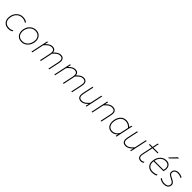

<svg xmlns="http://www.w3.org/2000/svg" viewBox="639 -2974 5179 5179"><g transform="rotate(45 3228.0 -385.0)"><path d="M277 9Q196.5 9 143.5 -27.8Q90.5 -64.5 70.5 -128.5Q59.5 -163.5 59.5 -203.5Q59.5 -236.5 67 -273Q81 -341 118.2 -393Q155.5 -445 209.8 -474.5Q264 -504 329 -504Q375 -504 416.5 -491.5Q458 -479 488 -457L477 -425Q442 -450 406.5 -461Q371 -472 328 -472Q245 -472 182 -418.8Q119 -365.5 98 -267Q90.5 -231 90.5 -199.5Q90.5 -165.5 99.5 -137Q117 -82 162.8 -52.5Q208.5 -23 277 -23Q311 -23 343.2 -33.5Q375.5 -44 403 -62V-25Q383 -12.5 349.5 -1.8Q316 9 277 9Z M774 9Q712.5 9 668.5 -14.2Q624.5 -37.5 598.8 -77.5Q573 -117.5 565.5 -168Q562.5 -188.5 562.5 -209.5Q562.5 -240.5 569 -273Q584 -346.5 623.2 -398.2Q662.5 -450 716 -477Q769.5 -504 828 -504Q908 -504 959 -464.5Q1010 -425 1029 -361Q1039.5 -326 1039.5 -288Q1039.5 -256 1032 -222Q1017.5 -154 981 -102Q944.5 -50 891.5 -20.5Q838.5 9 774 9ZM776 -23Q837 -23 883.2 -50.5Q929.5 -78 959.2 -124.5Q989 -171 1001 -228Q1008 -261 1008 -291Q1008 -323 1000 -351.5Q984.5 -406.5 941 -439.2Q897.5 -472 828 -472Q767.5 -472 720.5 -445.2Q673.5 -418.5 642.8 -372Q612 -325.5 600 -267Q593.5 -236 593.5 -207Q593.5 -175.5 601 -147Q615 -91 658.5 -57Q702 -23 776 -23Z M1151 0Q1163 -56.5 1174.5 -109Q1185.5 -161 1198 -221L1208.5 -271Q1218 -315.5 1230.5 -373.5Q1242.5 -431 1256 -494L1287 -497L1267 -406H1272Q1288.5 -424.5 1315.8 -447.5Q1343 -470.5 1378.8 -487.2Q1414.5 -504 1457 -504Q1566 -504 1580 -401H1586Q1605 -421.5 1633.8 -445.5Q1662.5 -469.5 1699 -486.8Q1735.5 -504 1778 -504Q1852.5 -504 1884 -453Q1903 -422 1903 -376Q1903 -346 1895 -310Q1890.5 -289.5 1886.2 -269.5Q1882 -249.5 1876 -221Q1863 -160 1852 -108.5Q1841 -57 1829 0H1799Q1811 -57 1822 -109Q1833 -160.5 1845.5 -221L1865 -313Q1872.5 -347.5 1872.5 -375Q1872.5 -409 1861 -431.5Q1840 -472 1776 -472Q1717.5 -472 1671 -436.2Q1624.5 -400.5 1580.5 -351Q1578.5 -332.5 1574 -310Q1569.5 -289.5 1565.2 -269.5Q1561 -249.5 1555 -221Q1542.5 -161 1531.5 -109Q1520 -56.5 1508 0H1478Q1490 -57 1501 -109Q1512 -160.5 1524.5 -221L1544 -313Q1551.5 -347.5 1551.5 -375Q1551.5 -409 1540 -431.5Q1519 -472 1455 -472Q1395 -472 1347.5 -435.2Q1300 -398.5 1255 -346L1228.5 -222Q1215.5 -161 1204.2 -108.8Q1193 -56.5 1181 0Z M2023 0Q2035 -56.5 2046.5 -109Q2057.5 -161 2070 -221L2080.5 -271Q2090 -315.5 2102.5 -373.5Q2114.5 -431 2128 -494L2159 -497L2139 -406H2144Q2160.5 -424.5 2187.8 -447.5Q2215 -470.5 2250.8 -487.2Q2286.5 -504 2329 -504Q2438 -504 2452 -401H2458Q2477 -421.5 2505.8 -445.5Q2534.5 -469.5 2571 -486.8Q2607.5 -504 2650 -504Q2724.5 -504 2756 -453Q2775 -422 2775 -376Q2775 -346 2767 -310Q2762.5 -289.5 2758.2 -269.5Q2754 -249.5 2748 -221Q2735 -160 2724 -108.5Q2713 -57 2701 0H2671Q2683 -57 2694 -109Q2705 -160.5 2717.5 -221L2737 -313Q2744.5 -347.5 2744.5 -375Q2744.5 -409 2733 -431.5Q2712 -472 2648 -472Q2589.5 -472 2543 -436.2Q2496.5 -400.5 2452.5 -351Q2450.5 -332.5 2446 -310Q2441.5 -289.5 2437.2 -269.5Q2433 -249.5 2427 -221Q2414.5 -161 2403.5 -109Q2392 -56.5 2380 0H2350Q2362 -57 2373 -109Q2384 -160.5 2396.5 -221L2416 -313Q2423.5 -347.5 2423.5 -375Q2423.5 -409 2412 -431.5Q2391 -472 2327 -472Q2267 -472 2219.5 -435.2Q2172 -398.5 2127 -346L2100.5 -222Q2087.5 -161 2076.2 -108.8Q2065 -56.5 2053 0Z M3049 9Q2966 9 2933.5 -42.5Q2913 -74.5 2913 -122.5Q2913 -151 2920 -185Q2924.5 -206 2929 -225.5Q2933 -245 2938.5 -271Q2951.5 -332.5 2962.8 -385.2Q2974 -438 2986 -494L3017 -496Q3005 -440 2993.5 -386.2Q2982 -332.5 2969 -271L2950 -182Q2943 -149.5 2943 -123.5Q2943 -87.5 2956 -64Q2978.5 -23 3051 -23Q3109 -23 3157.5 -59.8Q3206 -96.5 3251 -149L3277 -271Q3290 -332 3301.5 -385Q3313 -438 3325 -494H3355Q3343 -438 3332 -385Q3320.5 -331.5 3307.5 -270.5L3297 -221Q3284 -160 3273 -108.2Q3262 -56.5 3250 0H3220L3239 -89H3234Q3217.5 -70.5 3189.8 -47.5Q3162 -24.5 3126 -7.8Q3090 9 3049 9Z M3444 0Q3456 -56.5 3467.5 -109Q3478.5 -161 3491 -221L3501.5 -271Q3511 -315.5 3523.5 -373.5Q3535.5 -431 3549 -494L3580 -497L3560 -406H3565Q3581.5 -424.5 3609.5 -447.5Q3637.5 -470.5 3674.8 -487.2Q3712 -504 3756 -504Q3839.5 -504 3872.5 -453Q3892.5 -421 3892.5 -374Q3892.5 -345 3885 -310Q3880.5 -289.5 3876.2 -269.5Q3872 -249.5 3866 -221Q3853.5 -161 3842.5 -109Q3831 -56.5 3819 0H3789Q3801 -57 3812 -109Q3823 -160.5 3835.5 -221L3855 -313Q3862 -346 3862 -372.5Q3862 -408 3849.5 -431.5Q3827 -472 3754 -472Q3692 -472 3642.5 -435.2Q3593 -398.5 3548 -346L3521.5 -222Q3508.5 -160.5 3497.2 -108.5Q3486 -56.5 3474 0Z M4364.5 0Q4367.5 -14 4370.5 -28.5L4379 -68H4373Q4339.5 -27.5 4297.2 -9.2Q4255 9 4213 9Q4136.5 9 4090.2 -30.8Q4044 -70.5 4028.5 -135.5Q4021 -167 4021 -201.5Q4021 -237 4029 -275Q4051.5 -383 4115.5 -443.5Q4179.5 -504 4271 -504Q4329 -504 4375 -481.2Q4421 -458.5 4450 -429H4456L4470 -494L4501 -497Q4488.5 -439.5 4477.5 -386.5Q4466 -333 4453 -271.5L4401 -28.5Q4398 -14 4395 0ZM4214 -23Q4263 -23 4310.5 -50.8Q4358 -78.5 4394 -140L4447 -389Q4414 -426.5 4371.5 -449.2Q4329 -472 4271 -472Q4210.5 -472 4167.8 -445.8Q4125 -419.5 4098.5 -374Q4072 -328.5 4060 -271Q4052 -233 4052 -199Q4052 -172 4057 -147Q4068.5 -90.5 4107.5 -56.8Q4146.5 -23 4214 -23Z M4748 9Q4665 9 4632.5 -42.5Q4612 -74.5 4612 -122.5Q4612 -151 4619 -185Q4623.5 -206 4628 -225.5Q4632 -245 4637.5 -271Q4650.5 -332.5 4661.8 -385.2Q4673 -438 4685 -494L4716 -496Q4704 -440 4692.5 -386.2Q4681 -332.5 4668 -271L4649 -182Q4642 -149.5 4642 -123.5Q4642 -87.5 4655 -64Q4677.5 -23 4750 -23Q4808 -23 4856.5 -59.8Q4905 -96.5 4950 -149L4976 -271Q4989 -332 5000.5 -385Q5012 -438 5024 -494H5054Q5042 -438 5031 -385Q5019.5 -331.5 5006.5 -270.5L4996 -221Q4983 -160 4972 -108.2Q4961 -56.5 4949 0H4919L4938 -89H4933Q4916.5 -70.5 4888.8 -47.5Q4861 -24.5 4825 -7.8Q4789 9 4748 9Z M5322 9Q5254 9 5222.5 -36Q5202 -65 5202 -109Q5202 -133 5208 -161Q5228 -256 5245 -335Q5262 -414 5273 -465H5166L5172 -494H5279Q5288 -536 5296 -574Q5304 -612 5313 -654L5345 -665Q5334.5 -615.5 5326.5 -578Q5318.5 -540.5 5308.5 -494H5503L5497 -465H5302.5L5237 -157Q5231 -129.5 5231 -107.5Q5231 -73 5246.5 -54Q5271.5 -23 5323 -23Q5369 -23 5411 -54L5410 -16Q5397.5 -7 5373.2 1Q5349 9 5322 9Z M5752.5 9Q5674 9 5621.8 -26.5Q5569.5 -62 5549.5 -125Q5539 -158 5539 -197Q5539 -231.5 5547.5 -271Q5562.5 -342 5599 -394Q5635.5 -446 5687.5 -474.5Q5739.5 -503 5800.5 -503Q5865.5 -503 5905.5 -473.2Q5945.5 -443.5 5960 -394.5Q5967.5 -367.5 5967.5 -338Q5967.5 -314 5962.5 -288Q5960.5 -277 5956 -262.2Q5951.5 -247.5 5947.5 -237H5573Q5569.5 -214.5 5569.5 -194Q5569.5 -127 5606 -82Q5653.5 -23 5752.5 -23Q5793 -23 5833.2 -32.8Q5873.5 -42.5 5905.5 -61L5900.5 -23Q5883.5 -12 5841 -1.5Q5798.5 9 5752.5 9ZM5798.5 -471Q5723.5 -471 5663 -421.5Q5602.5 -372 5578.5 -266H5925.5Q5930 -279.5 5932.5 -293Q5937.5 -318.5 5937.5 -341Q5937.5 -389.5 5913.5 -422.5Q5877.5 -471 5798.5 -471ZM5775.5 -586Q5822.5 -635.5 5868 -683Q5913 -730 5958.5 -778L6004.5 -779L5908.5 -683L5812.5 -587Z M6198.5 9Q6153.5 9 6110 -6.2Q6066.5 -21.5 6036.5 -44L6048.5 -75Q6081.5 -51 6117.2 -37Q6153 -23 6199.5 -23Q6230.5 -23 6259.8 -29.2Q6289 -35.5 6310.2 -53.2Q6331.5 -71 6338.5 -105Q6341 -118 6341 -130Q6341 -146.5 6335.5 -160Q6326 -182 6298 -201Q6270 -220 6221.5 -243Q6159.5 -273 6129.5 -306.5Q6108 -330 6108 -366Q6108 -381 6111.5 -398Q6122 -448.5 6164.8 -476.2Q6207.5 -504 6261.5 -504Q6299 -504 6339.5 -494Q6380 -484 6413.5 -463L6402.5 -432Q6371 -452.5 6334 -462.2Q6297 -472 6262.5 -472Q6244 -472 6218.5 -466.5Q6193 -461 6171 -443.8Q6149 -426.5 6141.5 -392Q6139 -380 6139 -369.5Q6139 -356.5 6142.5 -345.5Q6148 -325.5 6171.2 -307Q6194.5 -288.5 6241.5 -267Q6284 -248 6316.5 -225.8Q6349 -203.5 6364 -173.5Q6373 -155 6373 -131.5Q6373 -116.5 6369.5 -100Q6358.5 -48.5 6315.8 -19.8Q6273 9 6198.5 9Z"/></g></svg>

Font: Heraclito Thin
Style: Italic
Weight: 100
Italic angle: -12°
Designer: Kostas Bartsokas (font) & Cristiano Sobral (main changes)
Foundry: Kostas Bartsokas (font) & Cristiano Sobral (main changes)
Version: Version 1.00;July 8, 2020;FontCreator 13.0.0.2655 64-bit